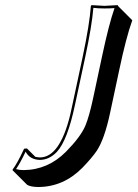

<svg xmlns="http://www.w3.org/2000/svg" viewBox="-20 -668 540 754"><path d="M264.6 -257.8 304.7 -444.8Q332 -574.2 336.9 -645L339.8 -647.9Q341.8 -647.9 390.1 -645Q390.1 -645 442.9 -647.9V-645L499.5 -588.4Q475.1 -521 447.3 -388.7L412.1 -223.6Q390.1 -121.1 359.9 -75.7Q341.3 -48.3 303.7 -9.3Q229 66.4 129.4 66.4Q99.1 65.9 86.4 57.6L29.8 1L29.3 -2Q46.9 -24.4 74.7 -84L85.9 -85L118.7 -52.2Q127.4 -50.3 136.7 -49.8Q214.4 -49.8 255.4 -215.8Q259.8 -234.4 264.6 -257.8ZM274.4 -255.9Q245.1 -117.2 203.6 -71.8Q173.8 -40.5 136.7 -40Q97.2 -41 80.6 -72.3Q58.6 -26.4 43 -3.9Q56.6 0 72.8 0Q168.9 -1 239.7 -72.8Q296.9 -130.9 315.4 -174.8Q330.1 -210 345.7 -282.2L380.9 -447.3Q407.2 -571.3 429.7 -636.2Q411.1 -634.8 390.1 -634.8Q365.2 -634.8 346.7 -637.2Q340.8 -565.9 314.5 -442.9Z"/></svg>

Font: Linux Biolinum Shadow O
Style: Italic
Weight: 400
Italic angle: -12°
Designer: Philipp H. Poll
Foundry: Philipp H. Poll
Version: Version 0.6.2